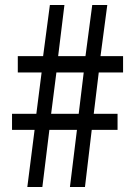

<svg xmlns="http://www.w3.org/2000/svg" viewBox="-20 -746 540 766"><path d="M89 0H149L177 -228H287L259 0H319L346 -228H449V-292H354L374 -457H471V-522H381L408 -726H348L321 -522H212L237 -726H179L152 -522H51V-457H146L125 -292H28V-228H118ZM184 -292 205 -457H314L294 -292Z"/></svg>

Font: Noto Sans Mono CJK SC
Style: Regular
Weight: 400
Designer: Ryoko NISHIZUKA 西塚涼子 (kana, bopomofo & ideographs); Paul D. Hunt (Latin, Greek & Cyrillic); Sandoll Communications 산돌커뮤니
Foundry: Adobe
Version: Version 2.004;hotconv 1.0.118;makeotfexe 2.5.65603